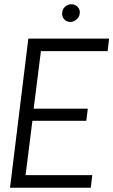

<svg xmlns="http://www.w3.org/2000/svg" viewBox="-20 -881 532 901"><path d="M406 0H27L113 -700H492L485 -641H172L138 -371H392L385 -314H132L100 -59H413ZM310 -778Q292 -778 280.5 -791.5Q269 -805 272 -823Q273 -839 286 -850Q299 -861 315 -861Q333 -861 345 -848Q357 -835 354 -816Q352 -801 339 -789.5Q326 -778 310 -778Z"/></svg>

Font: Kulim Park Light
Style: Italic
Weight: 300
Italic angle: -8°
Designer: Noponies / Dale Sattler
Foundry: Noponies
Version: Version 1.000; ttfautohint (v1.8.3)